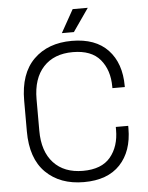

<svg xmlns="http://www.w3.org/2000/svg" viewBox="-59 -924 759 986"><g transform="rotate(-5 320.5 -431.0)"><path d="M334 14Q211 14 137.5 -58.5Q64 -131 64 -271V-429Q64 -569 137.5 -641.5Q211 -714 334 -714Q456 -714 520.5 -645.5Q585 -577 585 -459V-454H521V-461Q521 -547 475.5 -601.5Q430 -656 334 -656Q237 -656 182.5 -597Q128 -538 128 -431V-269Q128 -162 182.5 -103Q237 -44 334 -44Q430 -44 475.5 -98.5Q521 -153 521 -239V-254H585V-241Q585 -123 520.5 -54.5Q456 14 334 14ZM349 -758H287L353 -876H431Z"/></g></svg>

Font: Space Grotesk Variable Light
Style: Regular
Weight: 300
Designer: Florian Karsten
Foundry: Florian Karsten
Version: Version 2.000